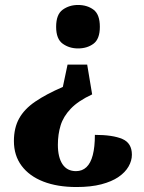

<svg xmlns="http://www.w3.org/2000/svg" viewBox="-20 -561 581 773"><path d="M351 -181Q295 -155 265 -123.5Q235 -92 224 -56Q213 -20 213 22Q213 72 231.5 100Q250 128 286 128Q311 128 328 112Q345 96 353.5 63.5Q362 31 362 -18Q434 -18 472.5 -1.5Q511 15 511 62Q511 86 497.5 109.5Q484 133 457 151.5Q430 170 388 181Q346 192 288 192Q211 192 154.5 170Q98 148 67 106.5Q36 65 36 7Q36 -46 57 -84Q78 -122 122 -152Q166 -182 233 -211L252 -301H331ZM294 -541Q331 -541 356.5 -522Q382 -503 382 -453Q382 -404 356.5 -385Q331 -366 294 -366Q259 -366 232.5 -385Q206 -404 206 -453Q206 -503 232.5 -522Q259 -541 294 -541Z"/></svg>

Font: Noto Serif Ethiopic ExtraBold
Style: Regular
Weight: 800
Version: Version 2.102